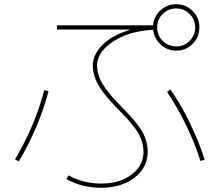

<svg xmlns="http://www.w3.org/2000/svg" viewBox="-20 -840 1040 910"><path d="M772 -404 788 -416Q836 -348 880.5 -256Q925 -164 950 -83L930 -77Q905 -158 861.5 -247.5Q818 -337 772 -404ZM51 -85Q144 -240 190 -413L210 -407Q162 -230 69 -75ZM878.5 -646Q905 -672 905 -710Q905 -748 878.5 -774Q852 -800 815 -800Q778 -800 751.5 -774Q725 -748 725 -710Q725 -672 751.5 -646Q778 -620 815 -620Q852 -620 878.5 -646ZM815 -600Q773 -600 742 -628.5Q711 -657 706 -699Q587 -692 513.5 -641.5Q440 -591 440 -530Q440 -486 466.5 -441.5Q493 -397 557 -333Q627 -263 653.5 -217Q680 -171 680 -120Q680 -46 617.5 2Q555 50 460 50Q369 50 295 9L305 -9Q374 30 460 30Q547 30 603.5 -12.5Q660 -55 660 -120Q660 -164 636.5 -206.5Q613 -249 543 -319Q476 -386 448 -434Q420 -482 420 -530Q420 -582 466.5 -628Q513 -674 595 -698L594 -700H250V-720H705Q709 -762 740.5 -791Q772 -820 815 -820Q861 -820 893 -788Q925 -756 925 -710Q925 -664 893 -632Q861 -600 815 -600Z"/></svg>

Font: Mplus 1p Thin
Style: Regular
Weight: 250
Version: Version 1.061